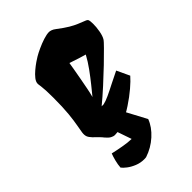

<svg xmlns="http://www.w3.org/2000/svg" viewBox="-235 -675 960 960"><g transform="rotate(-45 245.5 -194.5)"><path d="M174.8 9.8Q164.1 9.8 152.8 3.4Q141.6 -2.9 128.9 -18.1Q122.6 -25.4 121.6 -27.1Q120.6 -28.8 112.8 -36.6Q105.5 -44.4 97.4 -52Q89.4 -59.6 86.9 -62Q73.2 -76.2 69.3 -87.6Q65.4 -99.1 67.6 -115.2Q69.8 -131.3 75 -158Q80.1 -184.6 84.5 -228.5Q88.9 -272.5 88.9 -340.3Q88.9 -370.1 87.9 -390.4Q86.9 -410.6 85 -424.3Q83.5 -432.6 83 -438.2Q82.5 -443.8 82.5 -444.3Q82.5 -458 94.2 -472.9Q106 -487.8 122.6 -501.7Q139.2 -515.6 154.8 -526.4Q170.4 -537.1 178.2 -541.5Q193.8 -550.8 217.3 -561.5Q240.7 -572.3 264.9 -580.1Q289.1 -587.9 306.2 -587.9Q313 -587.4 321.5 -584.5Q330.1 -581.5 341.3 -572.8Q374 -547.9 396.2 -534.7Q418.5 -521.5 437.5 -513.7Q456.5 -505.9 478.5 -497.1Q485.4 -494.1 487.8 -488.5Q490.2 -482.9 490.7 -461.9Q491.2 -439.5 486.1 -410.9Q481 -382.3 470.7 -366.7Q467.3 -361.3 443.1 -336.7Q418.9 -312 382.8 -277.3Q346.7 -242.7 306.2 -205.8Q265.6 -168.9 229 -138.7H242.7Q259.8 -142.1 286.1 -154.3Q312.5 -166.5 344 -182.9Q375.5 -199.2 406.7 -213.9L438.5 -146Q421.9 -126.5 390.9 -100.1Q359.9 -73.7 321.8 -48.6Q283.7 -23.4 245.1 -6.8Q206.5 9.8 174.8 9.8ZM229 -203.6Q245.6 -224.1 268.6 -252.4Q291.5 -280.8 314.9 -313Q338.4 -345.2 356 -377.9Q344.7 -380.9 322.3 -387.9Q299.8 -395 268.1 -405.8Q266.1 -393.1 261.7 -367.4Q257.3 -341.8 251.7 -311.3Q246.1 -280.8 240.5 -252.4Q234.9 -224.1 230 -206.1Q230 -206.1 229.5 -205.1Q229 -204.1 229 -203.6ZM191.9 199.2Q166.5 199.2 143.1 189.7Q119.6 180.2 102.8 167.2Q85.9 154.3 79.1 144.5Q80.1 125 86.2 101.3Q92.3 77.6 98.1 63.5Q122.6 69.3 159.2 75.9Q195.8 82.5 219.7 82.5L168.5 -65.9L275.9 -65.4L348.6 70.8Q333.5 111.8 294.7 147Q255.9 182.1 206.5 198.2Q203.1 198.7 199.5 199Q195.8 199.2 191.9 199.2Z"/></g></svg>

Font: Fruktur
Style: Italic
Weight: 400
Italic angle: -8°
Designer: Viktoriya Grabowska, Eben Sorkin
Foundry: Viktoriya Grabowska
Version: Version 1.008; ttfautohint (v1.8.4.7-5d5b)